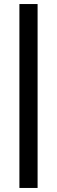

<svg xmlns="http://www.w3.org/2000/svg" viewBox="-20 -750 282 950"><path d="M76 180V-730H166V180Z"/></svg>

Font: MuseoModerno SemiBold
Style: Regular
Weight: 400
Version: Version 1.001